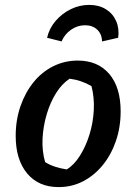

<svg xmlns="http://www.w3.org/2000/svg" viewBox="-20 -752 538 783"><path d="M219 11Q137 11 90.5 -45Q44 -101 44 -198Q44 -263 63.5 -319Q83 -375 117 -417Q151 -459 197.5 -482Q244 -505 297 -505Q379 -505 425.5 -450.5Q472 -396 472 -298Q472 -233 452.5 -176.5Q433 -120 398.5 -78Q364 -36 318.5 -12.5Q273 11 219 11ZM252 -61Q282 -79 306 -117Q330 -155 345 -203.5Q360 -252 362.5 -304Q365 -356 353 -401Q332 -413 310 -420.5Q288 -428 264 -431Q233 -411 209 -373Q185 -335 170.5 -286Q156 -237 153.5 -186.5Q151 -136 164 -91Q183 -79 205 -72Q227 -65 252 -61ZM344 -732Q383 -732 411.5 -714.5Q440 -697 453.5 -666.5Q467 -636 462 -598L396 -583Q396 -612 377 -630.5Q358 -649 327 -649Q296 -649 270 -631Q244 -613 231 -583L172 -598Q181 -637 207 -667Q233 -697 268.5 -714.5Q304 -732 344 -732Z"/></svg>

Font: Piazzolla Thin
Style: Bold Italic
Weight: 700
Italic angle: -11.3°
Version: Version 2.005